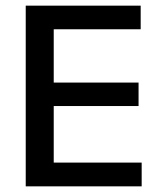

<svg xmlns="http://www.w3.org/2000/svg" viewBox="-20 -659 568 679"><path d="M71 0V-639H170V0ZM100.5 0V-84H481V0ZM128 -284V-367H470V-284ZM100 -555.5V-639H477.5V-555.5Z"/></svg>

Font: Anek Bangla Medium
Style: Regular
Weight: 500
Designer: Sulekha Rajkumar (Bangla), Yesha Goshar (Latin)
Foundry: Ek Type
Version: Version 1.003